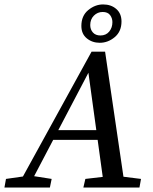

<svg xmlns="http://www.w3.org/2000/svg" viewBox="-46 -846 690 866"><path d="M-26 0 -19 -39 79 -53H97L187 -39L179 0ZM30 0 367 -613H428L518 0H424L350 -538L367 -545L81 0ZM176 -215 191 -259H449L441 -215ZM330 0 339 -39 459 -53H478L590 -39L583 0ZM404 -653Q370 -653 345.5 -673Q321 -693 321 -729Q321 -775 352 -800.5Q383 -826 419 -826Q455 -826 478.5 -805.5Q502 -785 502 -749Q502 -704 471.5 -678.5Q441 -653 404 -653ZM407 -686Q432 -686 446.5 -703.5Q461 -721 461 -746Q461 -764 450.5 -778Q440 -792 417 -792Q394 -792 377.5 -775.5Q361 -759 361 -733Q361 -713 373 -699.5Q385 -686 407 -686Z"/></svg>

Font: Lisu Bosa Medium
Style: Italic
Weight: 500
Italic angle: -19°
Designer: David Morse, Annie Olsen, Victor Gaultney, Frank Grießhammer (Latin)
Foundry: SIL International
Version: Version 2.000